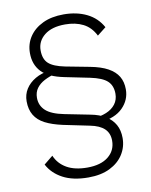

<svg xmlns="http://www.w3.org/2000/svg" viewBox="-87 -734 715 908"><g transform="rotate(-10 270.5 -280.0)"><path d="M366 -138 334 -161Q370 -164 398 -175.5Q426 -187 442 -208Q458 -229 458 -258Q458 -297 434.5 -319Q411 -341 353 -353L235 -377Q159 -392 126 -427Q93 -462 93 -517Q93 -561 116 -595.5Q139 -630 181 -650Q223 -670 281 -670Q344 -670 392 -646.5Q440 -623 466 -576L424 -543Q403 -585 366.5 -603.5Q330 -622 280 -622Q216 -622 180.5 -593.5Q145 -565 145 -521Q145 -479 168 -458Q191 -437 246 -426L361 -404Q414 -394 446.5 -376Q479 -358 494.5 -332Q510 -306 510 -270Q510 -219 473 -182Q436 -145 366 -138ZM264 110Q190 110 141.5 84Q93 58 70 14L113 -21Q130 19 168.5 41Q207 63 267 63Q332 63 368 34Q404 5 404 -42Q404 -78 381.5 -99.5Q359 -121 313 -130L187 -156Q137 -167 104 -184Q71 -201 54.5 -228.5Q38 -256 38 -295Q38 -328 54.5 -354Q71 -380 101 -397.5Q131 -415 169 -419L192 -400Q165 -393 141 -380.5Q117 -368 103 -349Q89 -330 89 -303Q89 -266 115.5 -241.5Q142 -217 203 -205L324 -181Q367 -173 396 -155Q425 -137 440 -110Q455 -83 455 -46Q455 -3 432.5 32.5Q410 68 367.5 89Q325 110 264 110Z"/></g></svg>

Font: Kantumruy Pro Light
Style: Regular
Weight: 300
Version: Version 1.002